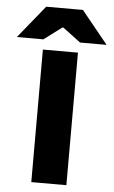

<svg xmlns="http://www.w3.org/2000/svg" viewBox="-118 -899 557 938"><g transform="rotate(5 160.0 -430.0)"><path d="M72 0V-650H244V0ZM-60 -700 70 -860H250L380 -700H250L162 -766H158L70 -700Z"/></g></svg>

Font: Source Sans 3 Black
Style: Regular
Weight: 900
Designer: Paul D. Hunt
Foundry: Adobe
Version: Version 3.046;hotconv 1.0.118;makeotfexe 2.5.65603